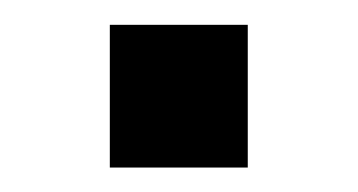

<svg xmlns="http://www.w3.org/2000/svg" viewBox="-20 -137 293 157"><path d="M69.8 0V-116.7H182.6V0Z"/></svg>

Font: Shanti
Style: Regular
Weight: 400
Designer: Vernon Adams
Foundry: Vernon Adams
Version: Version 1.100; ttfautohint (v1.8.4)